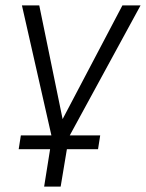

<svg xmlns="http://www.w3.org/2000/svg" viewBox="-20 -509 539 709"><path d="M143 180 165 42H49L57 -9H181L173 5L61 -489H125L216 -46H199L432 -489H499L230 5L227 -9H350L342 42H227L204 180Z"/></svg>

Font: Nunito Sans 10pt SemiCondensed Light
Style: Italic
Weight: 300
Width: 4
Italic angle: -9°
Designer: Vernon Adams
Foundry: Vernon Adams
Version: Version 3.101;gftools[0.9.27]